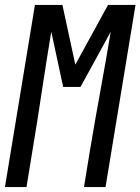

<svg xmlns="http://www.w3.org/2000/svg" viewBox="-29 -755 567 775"><path d="M-9 0 112 -735H223L275 -494L407 -735H518L397 0H310L334 -147Q354 -267 376 -387Q398 -507 418 -627L296 -404H226L178 -627Q158 -507 140 -387Q122 -267 102 -147L78 0Z"/></svg>

Font: Iosevka Medium
Style: Italic
Weight: 500
Italic angle: -9°
Monospace: yes
Designer: Belleve Invis
Foundry: Belleve Invis
Version: Version 32.5.0; ttfautohint (v1.8.4)